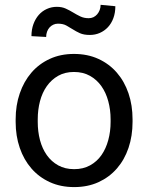

<svg xmlns="http://www.w3.org/2000/svg" viewBox="-20 -760 610 790"><path d="M44.4 -269Q44.4 -326.7 61.3 -375.7Q78.1 -424.8 109.1 -460.9Q140.1 -497.1 184.6 -517.6Q229 -538.1 284.2 -538.1Q340.3 -538.1 385 -517.6Q429.7 -497.1 460.9 -460.9Q492.2 -424.8 508.8 -375.7Q525.4 -326.7 525.4 -269V-258.3Q525.4 -200.7 508.8 -151.6Q492.2 -102.5 460.9 -66.7Q429.7 -30.8 385.3 -10.5Q340.8 9.8 285.2 9.8Q229.5 9.8 185.1 -10.5Q140.6 -30.8 109.4 -66.7Q78.1 -102.5 61.3 -151.6Q44.4 -200.7 44.4 -258.3ZM135.3 -258.3Q135.3 -218.8 144.5 -183.6Q153.8 -148.4 172.6 -121.8Q191.4 -95.2 219.5 -79.6Q247.6 -64 285.2 -64Q322.3 -64 350.6 -79.6Q378.9 -95.2 397.5 -121.8Q416 -148.4 425.5 -183.6Q435.1 -218.8 435.1 -258.3V-269Q435.1 -308.1 425.5 -343.5Q416 -378.9 397.2 -405.5Q378.4 -432.1 350.1 -448Q321.8 -463.9 284.2 -463.9Q247.1 -463.9 219.2 -448Q191.4 -432.1 172.6 -405.5Q153.8 -378.9 144.5 -343.5Q135.3 -308.1 135.3 -269ZM454.6 -734.4Q454.6 -707.5 446.5 -685.5Q438.5 -663.6 424.1 -648.2Q409.7 -632.8 390.6 -624.5Q371.6 -616.2 349.6 -616.2Q324.7 -616.2 308.6 -623.5Q292.5 -630.9 279.3 -639.4Q266.1 -647.9 252.4 -655.3Q238.8 -662.6 218.3 -662.6Q208 -662.6 199.2 -658.4Q190.4 -654.3 183.8 -647Q177.2 -639.6 173.6 -629.6Q169.9 -619.6 169.9 -607.9L109.4 -611.3Q109.4 -638.2 117.4 -660.4Q125.5 -682.6 139.4 -698.5Q153.3 -714.4 172.6 -723.1Q191.9 -731.9 213.9 -731.9Q234.9 -731.9 250.7 -724.6Q266.6 -717.3 281 -708.5Q295.4 -699.7 310.5 -692.4Q325.7 -685.1 345.2 -685.1Q355.5 -685.1 364.3 -689.2Q373 -693.4 379.6 -700.9Q386.2 -708.5 390.1 -718.5Q394 -728.5 394 -740.2Z"/></svg>

Font: RobotoDraft
Style: Regular
Weight: 400
Designer: Google
Foundry: Google
Version: Version 2.000988-w1; 2014